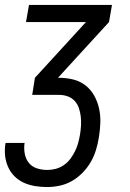

<svg xmlns="http://www.w3.org/2000/svg" viewBox="-31 -540 526 775"><path d="M159 215Q134 215 110 211Q86 207 65 197.5Q44 188 27.5 171.5Q11 155 1.5 133.5Q-8 112 -10.5 88Q-13 64 -9 39L-8 37H69L68 38Q65 60 69 81Q73 102 85.5 117.5Q98 133 118 139.5Q138 146 160 146Q177 146 194 141.5Q211 137 226.5 126.5Q242 116 253 101Q264 86 272 70Q280 54 284.5 37Q289 20 292 3Q295 -15 296 -33.5Q297 -52 295 -69.5Q293 -87 287.5 -103.5Q282 -120 270.5 -132.5Q259 -145 242.5 -151Q226 -157 208 -157H99L110 -226L316 -451H74L86 -520H421L409 -451L203 -226H207Q237 -226 265 -219Q293 -212 314.5 -195Q336 -178 349.5 -153.5Q363 -129 369 -101.5Q375 -74 374 -44.5Q373 -15 368 15Q364 40 356.5 65Q349 90 335.5 113.5Q322 137 302.5 157Q283 177 259.5 190.5Q236 204 210 209.5Q184 215 159 215Z"/></svg>

Font: Iosevka QP
Style: Italic
Weight: 400
Italic angle: -9°
Designer: Belleve Invis
Foundry: Belleve Invis
Version: Version 20.0.0; ttfautohint (v1.8.4)